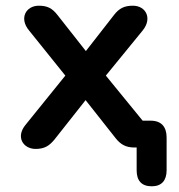

<svg xmlns="http://www.w3.org/2000/svg" viewBox="-20 -517 628 673"><path d="M512 136C547 136 564 115 564 80V-35C564 -72 546 -94 508 -94H480L351 -252L480 -410C515 -453 491 -497 446 -497C416 -497 398 -488 380 -465L281 -338L181 -465C163 -488 146 -497 116 -497C71 -497 46 -453 82 -410L209 -252L70 -80C34 -37 61 5 105 5C136 5 153 -6 171 -28L280 -166L385 -33C403 -10 422 0 451 0H459V80C459 115 475 136 512 136Z"/></svg>

Font: SN Pro SemiBold
Style: Regular
Weight: 600
Designer: Tobias Whetton
Foundry: Supernotes
Version: Version 1.003;Glyphs 3.3 (3324)